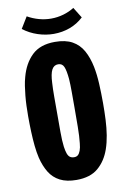

<svg xmlns="http://www.w3.org/2000/svg" viewBox="-95 -916 643 977"><g transform="rotate(-10 226.5 -427.5)"><path d="M220 5Q169 5 135 -12.5Q101 -30 81 -62.5Q61 -95 50 -139Q43 -169 39.5 -203.5Q36 -238 34.5 -277Q33 -316 33 -357Q33 -385 34 -411.5Q35 -438 37.5 -463Q40 -488 43.5 -511.5Q47 -535 53 -556Q71 -624 113.5 -665Q156 -706 232 -706Q287 -706 322 -686.5Q357 -667 377 -631Q397 -595 407 -546Q415 -506 417.5 -457.5Q420 -409 420 -356Q420 -312 418 -270.5Q416 -229 410 -192Q404 -155 393 -123Q373 -65 332 -30Q291 5 220 5ZM228 -111Q240 -111 247.5 -117.5Q255 -124 260.5 -138.5Q266 -153 268 -176Q272 -211 272.5 -260.5Q273 -310 273 -359Q273 -400 273 -440Q273 -480 271 -508Q267 -552 258.5 -571.5Q250 -591 229 -591Q207 -591 196 -570Q185 -549 183 -504Q182 -489 181.5 -470.5Q181 -452 181 -431.5Q181 -411 181 -389Q181 -367 181 -346Q181 -297 181 -250.5Q181 -204 185 -173Q188 -151 193 -137Q198 -123 206.5 -117Q215 -111 228 -111ZM235 -747Q194 -747 153 -760.5Q112 -774 78 -800L114 -859Q142 -843 173 -834.5Q204 -826 235 -826Q268 -826 299 -835Q330 -844 355 -860L389 -805Q358 -776 318.5 -761.5Q279 -747 235 -747Z"/></g></svg>

Font: Truculenta Black
Style: Regular
Weight: 900
Version: Version 1.002